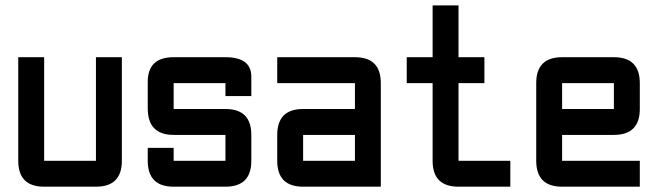

<svg xmlns="http://www.w3.org/2000/svg" viewBox="-20 -704 2481 724"><path d="M341.8 -488.3H439.5V-97.7Q439.5 0 341.8 0H146.5Q48.8 0 48.8 -97.7V-488.3H146.5V-97.7H341.8Z M537.1 -146.5H634.8V-97.7H830.1V-195.3H634.8Q537.1 -195.3 537.1 -295.4V-395.5Q537.1 -488.3 634.8 -488.3H830.1Q927.7 -488.3 927.7 -415V-341.8H830.1V-390.6H634.8V-293H830.1Q927.7 -293 927.7 -195.3V-97.7Q927.7 0 830.1 0H634.8Q537.1 0 537.1 -97.7Z M1416 0H1123Q1025.4 0 1025.4 -97.7V-195.3Q1025.4 -293 1123 -293H1318.4V-390.6H1025.4V-488.3H1318.4Q1416 -488.3 1416 -390.6ZM1123 -97.7H1318.4V-195.3H1123Z M1709 0Q1611.3 0 1611.3 -97.7V-390.6H1513.7V-488.3H1611.3V-683.6H1709V-488.3H1806.6V-390.6H1709V-97.7H1904.3V0Z M2099.6 -488.3H2294.9Q2392.6 -488.3 2392.6 -390.6V-293Q2392.6 -195.3 2294.9 -195.3H2099.6V-97.7H2392.6V0H2099.6Q2002 0 2002 -97.7V-390.6Q2002 -488.3 2099.6 -488.3ZM2294.9 -390.6H2099.6V-293H2294.9Z"/></svg>

Font: BabelStone Runic Dotted
Style: Regular
Weight: 400
Designer: Andrew West
Foundry: BabelStone
Version: Version 3.003 March 14, 2022